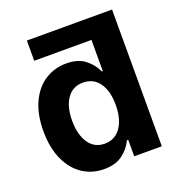

<svg xmlns="http://www.w3.org/2000/svg" viewBox="-130 -816 870 933"><g transform="rotate(-20 305.5 -349.0)"><path d="M551.8 -707V0H409.2V-85H402.3Q383.8 -45.4 347.2 -18.3Q310.5 8.8 252 8.8Q190.4 8.8 141.6 -23.2Q92.8 -55.2 64.5 -116.9Q36.1 -178.7 36.1 -264.6Q36.1 -352.5 64.9 -413.8Q93.8 -475.1 142.8 -506.1Q191.9 -537.1 252 -537.1Q312 -537.1 348.1 -509.3Q384.3 -481.4 402.3 -441.4H407.2V-602.5H111.3V-707ZM296.9 -421.9Q243.2 -421.9 213.9 -379.4Q184.6 -336.9 184.6 -265.6Q184.6 -193.4 213.9 -149.9Q243.2 -106.4 296.9 -106.4Q332.5 -106.4 357.9 -126.2Q383.3 -146 396.7 -181.9Q410.2 -217.8 410.2 -265.6Q410.2 -337.9 380.4 -379.9Q350.6 -421.9 296.9 -421.9Z"/></g></svg>

Font: Pretendard JP
Style: Bold
Weight: 700
Designer: Base glyphs from Inter by Rasmus Andersson; Hangeul glyphs from Noto Sans CJK(Source Han Sans) by Jang Soo-young and Kan
Foundry: Kil Hyung-jin
Version: Version 1.309